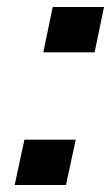

<svg xmlns="http://www.w3.org/2000/svg" viewBox="-20 -530 322 550"><path d="M104 -380 131 -510H278L251 -380ZM22 0 50 -130H197L169 0Z"/></svg>

Font: Saira Expanded SemiBold
Style: Italic
Weight: 600
Width: 7
Italic angle: -12°
Designer: Hector Gatti with collaboration of the Omnibus-Type team
Foundry: Omnibus-Type
Version: Version 1.101